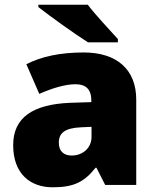

<svg xmlns="http://www.w3.org/2000/svg" viewBox="-20 -786 663 816"><path d="M353 -766H143V-756C191 -718 300 -640 354 -606H481V-620C448 -657 387 -721 353 -766ZM336 -563C236 -563 156 -546 92 -513L147 -387C201 -411 257 -428 301 -428C342 -428 368 -409 368 -360V-352L276 -349C120 -342 36 -287 36 -169C36 -48 108 10 204 10C296 10 339 -14 386 -73H390L427 0H559V-363C559 -491 476 -563 336 -563ZM325 -245 369 -247V-204C369 -157 331 -125 285 -125C252 -125 230 -142 230 -180C230 -220 255 -242 325 -245Z"/></svg>

Font: Noto Sans Malayalam Black
Style: Regular
Weight: 900
Designer: Jelle Bosma - Monotype Design Team
Foundry: Monotype Imaging Inc.
Version: Version 2.104